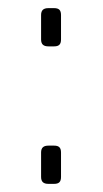

<svg xmlns="http://www.w3.org/2000/svg" viewBox="-20 -452 254 472"><path d="M113 -432H99C87 -432 81 -427 81 -415V-355C81 -343 87 -338 99 -338H113C125 -338 130 -343 130 -355V-415C130 -427 125 -432 113 -432ZM113 -94H99C87 -94 81 -89 81 -77V-17C81 -5 87 0 99 0H113C125 0 130 -5 130 -17V-77C130 -89 125 -94 113 -94Z"/></svg>

Font: Exo 2 Extra Light
Style: Regular
Weight: 250
Designer: Natanael Gama
Version: Version 1.001;PS 001.001;hotconv 1.0.88;makeotf.lib2.5.64775